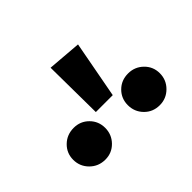

<svg xmlns="http://www.w3.org/2000/svg" viewBox="-77 -1068 594 594"><g transform="rotate(-45 219.5 -771.5)"><path d="M293 -923 258 -736H184L182 -932ZM170 -681Q170 -652 150 -631.5Q130 -611 101 -611Q71 -611 50.5 -631.5Q30 -652 30 -681Q30 -710 50.5 -730Q71 -750 101 -750Q130 -750 150 -730Q170 -710 170 -681ZM409 -681Q409 -652 388.5 -631.5Q368 -611 339 -611Q309 -611 289 -631.5Q269 -652 269 -681Q269 -710 289 -730Q309 -750 339 -750Q368 -750 388.5 -730Q409 -710 409 -681Z"/></g></svg>

Font: Fira Sans Medium
Style: Regular
Weight: 500
Designer: bBox Type GmbH & Carrois Corporate GbR & Edenspiekermann AG
Foundry: bBox Type GmbH & Carrois Corporate GbR & Edenspiekermann AG
Version: Version 4.301